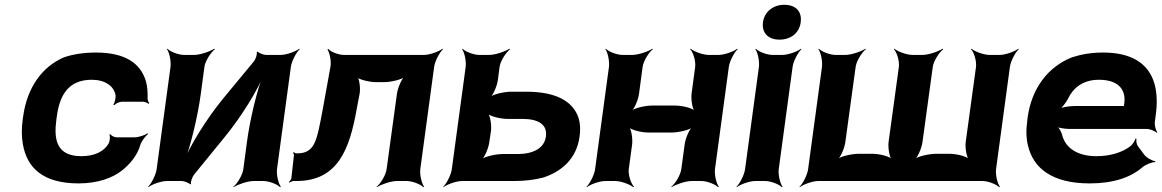

<svg xmlns="http://www.w3.org/2000/svg" viewBox="-20 -758 4866 804"><path d="M216 -257 218 -271C229 -353 262 -424 364 -424C420 -424 457 -398 464 -359C465 -349 461 -326 454 -320L459 -318C464 -324 480 -332 490 -332H579C587 -332 598 -327 602 -323L605 -326C602 -330 597 -339 598 -347C599 -372 597 -396 591 -418C569 -491 507 -538 382 -538C331 -538 286 -531 248 -518C157 -479 94 -393 77 -271L75 -257C70 -220 70 -185 76 -153C93 -57 158 10 309 10C390 10 452 -13 492 -45C523 -70 555 -106 568 -152C573 -168 590 -189 600 -197L598 -200C587 -192 561 -183 544 -183H468C459 -183 445 -190 443 -196L438 -194C442 -188 440 -168 436 -159C417 -124 376 -104 321 -104C216 -104 205 -174 216 -257Z M1044 -502 915 -346C845 -261 774 -146 746 -75L750 -74C778 -145 808 -269 821 -366L836 -478C839 -502 863 -539 880 -552L877 -554C859 -542 817 -528 793 -528H751C727 -528 692 -542 681 -554L679 -552C689 -539 697 -502 694 -478L636 -50C633 -26 614 11 600 24L601 26C616 14 655 0 679 0H741C751 0 772 8 776 14L780 12C777 6 785 -17 792 -26L920 -183C990 -268 1061 -383 1088 -453L1085 -454C1057 -384 1027 -260 1014 -163L999 -50C996 -26 974 11 957 24L958 26C976 14 1018 0 1042 0H1083C1107 0 1142 14 1153 26L1156 24C1146 11 1137 -26 1140 -50L1198 -478C1201 -502 1221 -539 1235 -552L1233 -554C1218 -542 1179 -528 1155 -528H1094C1084 -528 1063 -536 1059 -542L1055 -540C1058 -533 1051 -511 1044 -502Z M1755 -528H1420C1398 -528 1364 -541 1355 -553L1351 -551C1360 -539 1368 -502 1364 -480L1332 -303C1326 -269 1320 -240 1315 -217C1302 -159 1287 -116 1227 -116H1220C1216 -116 1212 -119 1211 -121L1207 -118C1209 -116 1211 -112 1211 -109L1200 -11C1199 -6 1193 1 1190 4L1193 7C1196 4 1204 0 1210 0H1221C1395 0 1444 -133 1474 -303L1486 -366C1490 -388 1485 -427 1476 -439L1473 -436C1482 -425 1527 -414 1555 -414H1587C1617 -414 1664 -425 1678 -438L1676 -440C1661 -428 1645 -388 1642 -364L1599 -50C1596 -26 1574 11 1557 24L1558 26C1576 14 1618 0 1642 0H1683C1707 0 1742 14 1753 26L1756 24C1746 11 1737 -26 1740 -50L1798 -478C1801 -502 1821 -539 1835 -552L1833 -554C1818 -542 1779 -528 1755 -528Z M2065 -424 2072 -478C2075 -502 2099 -539 2116 -552L2113 -554C2095 -542 2053 -528 2029 -528H1987C1963 -528 1928 -542 1917 -554L1915 -552C1925 -539 1933 -502 1930 -478L1872 -50C1869 -26 1850 11 1836 24L1837 26C1852 14 1891 0 1915 0H2132C2177 0 2218 -5 2253 -14C2329 -38 2394 -91 2407 -186C2411 -214 2410 -240 2403 -263C2380 -334 2309 -374 2183 -374H2121C2091 -374 2043 -363 2029 -350L2031 -348C2046 -360 2062 -400 2065 -424ZM2266 -186C2259 -136 2211 -113 2147 -113H2085C2055 -113 2007 -102 1993 -89L1995 -87C2010 -99 2026 -139 2029 -163L2036 -210C2039 -234 2033 -274 2022 -286L2020 -284C2030 -271 2076 -260 2106 -260H2168C2234 -260 2273 -237 2266 -186Z M2974 -50 3032 -478C3035 -502 3055 -539 3069 -552L3067 -554C3052 -542 3013 -528 2989 -528H2948C2924 -528 2886 -542 2872 -554L2870 -552C2883 -539 2894 -502 2891 -478L2876 -366C2873 -342 2879 -302 2890 -290L2892 -292C2882 -305 2837 -316 2807 -316H2711C2681 -316 2634 -305 2620 -292L2622 -290C2637 -302 2653 -342 2656 -366L2671 -478C2674 -502 2697 -539 2714 -552L2712 -554C2694 -542 2652 -528 2628 -528H2587C2563 -528 2528 -542 2517 -554L2515 -552C2525 -539 2533 -502 2530 -478L2472 -50C2469 -26 2450 11 2436 24L2437 26C2452 14 2491 0 2515 0H2556C2580 0 2618 14 2632 26L2635 24C2622 11 2610 -26 2613 -50L2627 -153C2630 -177 2624 -217 2613 -229L2611 -227C2621 -214 2666 -203 2696 -203H2792C2822 -203 2869 -214 2883 -227L2881 -229C2866 -217 2850 -177 2847 -153L2833 -50C2830 -26 2808 11 2791 24L2792 26C2810 14 2852 0 2876 0H2917C2941 0 2976 14 2987 26L2990 24C2980 11 2971 -26 2974 -50Z M3241 -50 3299 -478C3302 -502 3322 -539 3336 -552L3334 -554C3319 -542 3280 -528 3256 -528H3215C3191 -528 3156 -542 3145 -554L3143 -552C3153 -539 3161 -502 3158 -478L3100 -50C3097 -26 3078 11 3064 24L3065 26C3080 14 3119 0 3143 0H3184C3208 0 3243 14 3254 26L3257 24C3247 11 3238 -26 3241 -50ZM3244 -592C3291 -592 3327 -619 3333 -665C3339 -711 3311 -738 3264 -738C3218 -738 3181 -709 3175 -665C3169 -619 3198 -592 3244 -592Z M3520 -528H3479C3455 -528 3420 -542 3409 -554L3407 -552C3417 -539 3425 -502 3422 -478L3364 -50C3361 -26 3342 11 3328 24L3329 26C3344 14 3383 0 3407 0H4094C4118 0 4153 14 4164 26L4167 24C4157 11 4148 -26 4151 -50L4209 -478C4212 -502 4232 -539 4246 -552L4244 -554C4229 -542 4190 -528 4166 -528H4124C4100 -528 4062 -542 4048 -554L4046 -552C4059 -539 4070 -502 4067 -478L4024 -164C4021 -140 4027 -100 4038 -88L4040 -90C4030 -103 3986 -114 3956 -114H3900C3870 -114 3821 -103 3807 -90L3809 -88C3824 -100 3840 -140 3843 -164L3886 -478C3889 -502 3913 -539 3930 -552L3927 -554C3909 -542 3867 -528 3843 -528H3801C3777 -528 3739 -542 3725 -554L3723 -552C3736 -539 3747 -502 3744 -478L3701 -164C3698 -140 3704 -100 3715 -88L3717 -90C3707 -103 3663 -114 3633 -114H3576C3546 -114 3498 -103 3484 -90L3486 -88C3501 -100 3517 -140 3520 -164L3563 -478C3566 -502 3589 -539 3606 -552L3604 -554C3586 -542 3544 -528 3520 -528Z M4599 -538C4551 -538 4509 -531 4469 -518C4370 -479 4300 -390 4283 -265L4281 -246C4276 -211 4277 -178 4285 -147C4307 -55 4384 10 4543 10C4644 10 4716 -16 4763 -57C4777 -69 4805 -80 4817 -79L4818 -83C4805 -84 4780 -98 4771 -111L4745 -146C4739 -154 4737 -169 4739 -177L4735 -178C4733 -170 4723 -153 4714 -146C4679 -120 4631 -104 4571 -104C4490 -104 4441 -140 4428 -192C4425 -206 4413 -226 4403 -233L4399 -229C4409 -223 4439 -218 4459 -218H4782C4796 -218 4817 -209 4824 -202L4826 -204C4820 -212 4814 -234 4816 -248L4820 -278C4841 -434 4779 -538 4599 -538ZM4688 -326 4687 -320C4687 -317 4685 -311 4687 -310L4690 -312C4689 -314 4682 -314 4678 -314H4478C4457 -314 4422 -308 4409 -301L4413 -297C4426 -305 4444 -328 4452 -344C4473 -389 4514 -424 4582 -424C4658 -424 4696 -387 4688 -326Z"/></svg>

Font: Asimov
Style: EdgeWideIt
Weight: 500
Designer: Google
Version: Version 2.000980: 2014